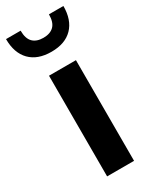

<svg xmlns="http://www.w3.org/2000/svg" viewBox="-224 -828 706 880"><g transform="rotate(-30 129.0 -388.5)"><path d="M64 -532.8V0H206.6V-532.8ZM281 -776.6H204.5Q204.5 -734.7 185.1 -715.2Q165.7 -695.8 129.5 -695.8Q93.3 -695.8 74 -715.2Q54.6 -734.7 54.6 -776.6H-22.7Q-22.7 -703 17 -662.4Q56.8 -621.9 129.5 -621.9Q202.2 -621.9 241.6 -662.4Q281 -703 281 -776.6Z"/></g></svg>

Font: Estedad VF
Style: Regular
Weight: 100
Designer: Amin Abedi
Version: Version 7.3